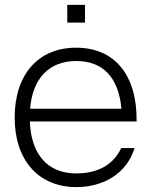

<svg xmlns="http://www.w3.org/2000/svg" viewBox="-20 -750 619 785"><path d="M292.5 15C400.5 15 498 -39 530 -144.5H475.5C441.5 -72 374.5 -41 291.5 -41C175 -41 107 -118.5 102 -253.5H538.5C541 -443 449 -555 291.5 -555C136.5 -555 40 -446 40 -269C40 -95 137.5 15 292.5 15ZM103 -305.5C113.5 -430 180.5 -500.5 292.5 -500.5C401.5 -500.5 465 -432.5 476.5 -305.5ZM255 -657.5H327.5V-730H255Z"/></svg>

Font: Eudonet Light
Style: Regular
Weight: 300
Designer: Mikhail Sharanda
Foundry: Mikhail Sharanda
Version: Version 4.503;Glyphs 3.1.2 (3151)